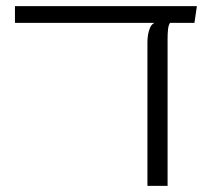

<svg xmlns="http://www.w3.org/2000/svg" viewBox="-20 -609 696 629"><path d="M463 0V-472Q463 -483 465 -495.5Q467 -508 472 -519Q477 -530 486 -534H537Q532 -527 530.5 -513Q529 -499 529 -482V0ZM29 -534V-589H625L617 -534Z"/></svg>

Font: Noto Sans Hebrew Thin Light
Style: Regular
Weight: 300
Version: Version 3.001